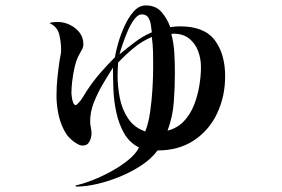

<svg xmlns="http://www.w3.org/2000/svg" viewBox="-20 -631 1040 707"><path d="M544 -382Q544 -411 543.5 -439Q543 -467 539 -495Q502 -479 472.5 -454.5Q443 -430 415 -401Q414 -388 413.5 -376Q413 -364 413 -351Q413 -313 421 -271Q429 -229 451.5 -195Q474 -161 515 -147Q527 -178 533 -220Q539 -262 541.5 -305.5Q544 -349 544 -382ZM539 -512Q538 -524 535.5 -539.5Q533 -555 526 -566.5Q519 -578 502 -578Q488 -578 474.5 -560Q461 -542 450 -516Q439 -490 431 -466.5Q423 -443 420 -431Q448 -454 477 -476Q506 -498 539 -512ZM720 -384Q720 -415 709.5 -443Q699 -471 676.5 -489Q654 -507 619 -507Q617 -507 615 -506.5Q613 -506 611 -506Q620 -471 622 -434.5Q624 -398 624 -362Q624 -309 620 -255Q616 -201 597 -150Q633 -159 657 -184.5Q681 -210 694.5 -244.5Q708 -279 714 -315.5Q720 -352 720 -384ZM809 -350Q809 -276 779.5 -213.5Q750 -151 694 -114Q638 -77 560 -77Q539 -48 503.5 -24Q468 0 425 18Q382 36 339.5 46Q297 56 262 56Q259 56 258 54Q258 51 262 51Q289 45 323 31.5Q357 18 390.5 -0.5Q424 -19 451.5 -41Q479 -63 492 -88Q456 -106 436.5 -141Q417 -176 408 -218.5Q399 -261 397.5 -304Q396 -347 396 -382Q378 -354 358.5 -321Q339 -288 325.5 -253.5Q312 -219 312 -184Q312 -173 314.5 -161.5Q317 -150 317 -139Q317 -125 309.5 -110Q302 -95 285 -95Q278 -95 272 -97.5Q266 -100 260 -104Q232 -121 216.5 -150.5Q201 -180 194.5 -214Q188 -248 188 -278Q188 -312 191.5 -345.5Q195 -379 200 -412Q202 -421 203.5 -430Q205 -439 205 -448Q205 -476 198 -504.5Q191 -533 162 -546Q170 -549 177.5 -549.5Q185 -550 193 -550Q216 -550 237.5 -539.5Q259 -529 273 -511Q287 -493 287 -468Q287 -457 281 -447Q275 -437 270 -427Q261 -410 255 -384.5Q249 -359 246 -333Q243 -307 243 -288Q243 -284 244.5 -273Q246 -262 249.5 -253Q253 -244 259 -244Q262 -244 268 -251Q274 -258 276 -260Q283 -269 288.5 -278.5Q294 -288 300 -297Q322 -331 348.5 -361.5Q375 -392 403 -420Q406 -440 415 -471.5Q424 -503 438.5 -535Q453 -567 472.5 -589Q492 -611 517 -611Q554 -611 575 -586.5Q596 -562 607 -531Q625 -534 643 -534Q732 -534 770.5 -483.5Q809 -433 809 -350Z"/></svg>

Font: Kaisei Tokumin Medium
Style: Regular
Weight: 500
Designer: Font-Kai, 金井和夫
Foundry: KAZUO KANAI
Version: Version 5.003